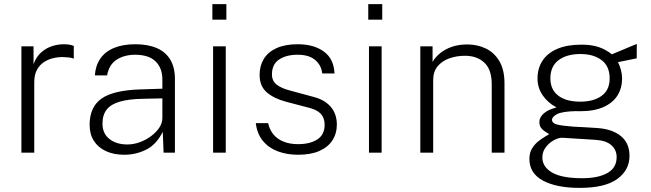

<svg xmlns="http://www.w3.org/2000/svg" viewBox="-20 -742 3164 933"><path d="M84 0V-517H143V-430Q156 -466 180 -487.2Q204 -508.5 233 -517.8Q262 -527 290 -527Q303.5 -527 317 -525Q330.5 -523 338.5 -518.5V-457Q329.5 -461 314.8 -462.8Q300 -464.5 290 -464.5Q266 -465.5 241 -460Q216 -454.5 194.5 -440.8Q173 -427 159.8 -403Q146.5 -379 146.5 -343V0Z M583.5 10Q533 10 495 -7.5Q457 -25 436.2 -57.5Q415.5 -90 415.5 -135.5Q415.5 -222 473.2 -262.8Q531 -303.5 661.5 -307.5L769 -311V-356.5Q769 -411 736.2 -443.5Q703.5 -476 635 -476Q583 -475.5 546.2 -451.5Q509.5 -427.5 500.5 -375.5H441Q444 -422.5 467 -456.5Q490 -490.5 533.2 -508.8Q576.5 -527 638 -527Q698.5 -527 741.5 -508.5Q784.5 -490 807.2 -452.5Q830 -415 830 -359V0H775L771 -101.5Q739.5 -39 689.8 -14.5Q640 10 583.5 10ZM599 -40Q629 -40 658.8 -50.8Q688.5 -61.5 713.5 -80Q738.5 -98.5 753.8 -121.2Q769 -144 769 -168V-264L679 -262Q606.5 -261 562.5 -248.2Q518.5 -235.5 498.2 -209.2Q478 -183 478 -141Q478 -93.5 511.5 -66.8Q545 -40 599 -40Z M1077 -517V0H1015.5V-517ZM1080 -722V-646.5H1012V-722Z M1428.5 10Q1374.5 10 1330.2 -6.5Q1286 -23 1257.8 -57Q1229.5 -91 1223 -143.5H1283Q1290 -111.5 1308.8 -88.8Q1327.5 -66 1358 -53.8Q1388.5 -41.5 1428.5 -41.5Q1486.5 -41.5 1522 -64.5Q1557.5 -87.5 1557.5 -135.5Q1557.5 -168 1539.8 -187.8Q1522 -207.5 1486.5 -217L1370.5 -247.5Q1311.5 -263 1276.5 -293.2Q1241.5 -323.5 1241.5 -378Q1241.5 -422 1261.8 -455.5Q1282 -489 1323.5 -508Q1365 -527 1427 -527Q1505 -527 1553.8 -491.5Q1602.5 -456 1605.5 -385H1546Q1541 -426 1511 -451Q1481 -476 1426.5 -476Q1371 -476 1336.2 -452.8Q1301.5 -429.5 1301.5 -380.5Q1301.5 -348.5 1324.8 -330.5Q1348 -312.5 1391.5 -301.5L1506 -270.5Q1537.5 -262 1558.8 -247.8Q1580 -233.5 1592.8 -216Q1605.5 -198.5 1611.2 -178.5Q1617 -158.5 1617 -139Q1617 -93.5 1595.5 -60.2Q1574 -27 1532.2 -8.5Q1490.5 10 1428.5 10Z M1834.5 -517V0H1773V-517ZM1837.5 -722V-646.5H1769.5V-722Z M2022.5 0V-517H2082V-441Q2095 -464 2118.8 -483.5Q2142.5 -503 2175.8 -514.5Q2209 -526 2250.5 -526Q2300.5 -526 2341.8 -505.8Q2383 -485.5 2407.2 -443.8Q2431.5 -402 2431.5 -336.5V0H2369.5V-332.5Q2369.5 -403.5 2334 -437.2Q2298.5 -471 2239 -471Q2198.5 -471 2163 -458.2Q2127.5 -445.5 2106.2 -419.5Q2085 -393.5 2085 -353.5V0Z M2797 171Q2684 171 2618.2 135.5Q2552.5 100 2552.5 30Q2552.5 1 2565 -19.8Q2577.5 -40.5 2595.2 -54.8Q2613 -69 2628.2 -77.8Q2643.5 -86.5 2648.5 -90.5Q2639.5 -96.5 2628.2 -103.2Q2617 -110 2609 -121Q2601 -132 2601 -149.5Q2601 -172 2622.2 -190.8Q2643.5 -209.5 2684.5 -220Q2642 -242.5 2617 -279Q2592 -315.5 2592 -360.5Q2592 -410.5 2616.5 -447.5Q2641 -484.5 2688.5 -504.8Q2736 -525 2806 -525Q2855 -525 2889.5 -513.2Q2924 -501.5 2953.5 -478Q2960 -481 2976.5 -487.8Q2993 -494.5 3013 -503Q3033 -511.5 3050 -518.5Q3067 -525.5 3074.5 -528.5L3074 -458.5L2983 -440Q2992 -422.5 2997.5 -401.5Q3003 -380.5 3003 -361Q3003 -314.5 2980.8 -278.5Q2958.5 -242.5 2913 -222Q2867.5 -201.5 2798 -201.5Q2793.5 -201.5 2788.2 -201.5Q2783 -201.5 2778.5 -202Q2712 -200.5 2687.2 -187.5Q2662.5 -174.5 2662.5 -160Q2662.5 -144 2685 -137.5Q2707.5 -131 2766 -126.5Q2787 -125.5 2815.8 -124Q2844.5 -122.5 2880.5 -120Q2954 -115.5 2996.5 -81.2Q3039 -47 3039 15.5Q3039 84.5 2979.5 127.8Q2920 171 2797 171ZM2809 124Q2886.5 124 2931.5 98.8Q2976.5 73.5 2976.5 21.5Q2976.5 -13.5 2951.2 -36.2Q2926 -59 2873.5 -62.5L2713.5 -72.5Q2696 -73.5 2673 -61.5Q2650 -49.5 2632.8 -27.5Q2615.5 -5.5 2615.5 23Q2615.5 69 2663 96.5Q2710.5 124 2809 124ZM2800 -248Q2864 -248 2903.2 -276Q2942.5 -304 2942.5 -361Q2942.5 -420.5 2903.2 -450Q2864 -479.5 2800 -479.5Q2734.5 -479.5 2694.5 -449.8Q2654.5 -420 2654.5 -361Q2654.5 -307 2692.5 -277.5Q2730.5 -248 2800 -248Z"/></svg>

Font: Public Sans ExtraLight
Style: Regular
Weight: 250
Designer: The Public Sans Project Authors: Dan O. Williams and USWDS (Libre Franklin designed by Pablo Impallari and Rodrigo Fuenz
Version: Version 1.007